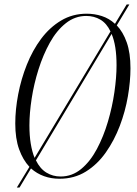

<svg xmlns="http://www.w3.org/2000/svg" viewBox="-20 -785 612 855"><path d="M55 50 111 -42Q82 -73 65 -120.5Q48 -168 48 -235Q48 -297 61 -365Q74 -433 99.5 -497Q125 -561 163 -612Q201 -663 252 -693.5Q303 -724 366 -724Q401 -724 433.5 -713.5Q466 -703 492 -679L544 -765H556L500 -672Q528 -643 544.5 -596Q561 -549 561 -481Q561 -423 549.5 -356Q538 -289 513.5 -224.5Q489 -160 451.5 -106.5Q414 -53 362.5 -21Q311 11 245 11Q208 11 176 -0.5Q144 -12 118 -35L67 50ZM111 -227Q111 -181 117 -145Q123 -109 134 -82L472 -645Q455 -681 427 -697.5Q399 -714 364 -714Q314 -714 273 -681.5Q232 -649 202 -595Q172 -541 151.5 -476Q131 -411 121 -346Q111 -281 111 -227ZM250 1Q301 1 341.5 -32.5Q382 -66 411.5 -121.5Q441 -177 460.5 -243Q480 -309 489.5 -375Q499 -441 499 -494Q499 -539 493.5 -573.5Q488 -608 477 -634L140 -71Q158 -34 186.5 -16.5Q215 1 250 1Z"/></svg>

Font: Noto Serif Display ExtraCondensed Light
Style: Italic
Weight: 300
Width: 2
Italic angle: -12°
Designer: Monotype Design Team
Foundry: Monotype Imaging Inc.
Version: Version 2.009